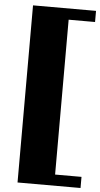

<svg xmlns="http://www.w3.org/2000/svg" viewBox="-62 -757 529 1014"><g transform="rotate(5 202.5 -249.5)"><path d="M405 -660H265V161H405V220H71V-719H405Z"/></g></svg>

Font: Sarpanch ExtraBold
Style: Regular
Weight: 800
Designer: Manushi Parikh (Devanagari and Latin), Jyotish Sonowal (Devanagari)
Foundry: Indian Type Foundry
Version: Version 2.004;PS 1.0;hotconv 1.0.78;makeotf.lib2.5.61930; tt